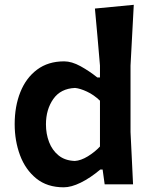

<svg xmlns="http://www.w3.org/2000/svg" viewBox="-20 -766 623 798"><path d="M245 12.5Q176 12.5 130.8 -24.2Q85.5 -61 63.2 -120.8Q41 -180.5 41 -250Q41 -324 64.5 -383Q88 -442 134 -476.5Q180 -511 246.5 -511Q278 -511 314.8 -490.8Q351.5 -470.5 384.5 -444H395.5V-493.5Q390.5 -555 385.2 -613.2Q380 -671.5 374.5 -730.5L536 -746Q533 -687 529.5 -624.2Q526 -561.5 522.5 -493.5V-217Q525.5 -155 528 -104.8Q530.5 -54.5 533 0H415L406.5 -61.5H397Q355.5 -26.5 315.8 -7Q276 12.5 245 12.5ZM291 -97Q316 -98.5 345 -116.2Q374 -134 395.5 -157V-347.5Q370 -372 341.5 -385.2Q313 -398.5 292 -400.5Q232 -398 201.5 -354.5Q171 -311 171 -249Q171 -209.5 184 -175.5Q197 -141.5 223.5 -120Q250 -98.5 291 -97Z"/></svg>

Font: Commissioner Loud SemiBold
Style: Regular
Weight: 600
Designer: Kostas Bartsokas
Foundry: Kostas Bartsokas
Version: Version 1.000; ttfautohint (v1.8.3)